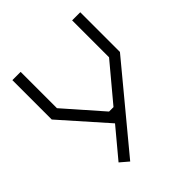

<svg xmlns="http://www.w3.org/2000/svg" viewBox="-182 -596 886 886"><g transform="rotate(-45 261.5 -153.0)"><path d="M159 172 118 137 234 -2 40 -221V-478H94V-241L253 -60H282L430 -237V-478H483V-219Z"/></g></svg>

Font: Turret Road
Style: Regular
Weight: 400
Designer: Noponies
Foundry: Noponies
Version: Version 1.001; ttfautohint (v1.8)